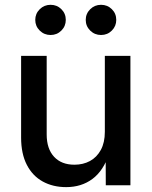

<svg xmlns="http://www.w3.org/2000/svg" viewBox="-20 -767 628 795"><path d="M253.9 7.8Q199.2 7.8 157 -15.4Q114.7 -38.6 91.1 -84.5Q67.4 -130.4 67.4 -197.3V-535.6H173.3V-210.4Q173.3 -150.9 203.9 -117.9Q234.4 -85 288.1 -85Q324.2 -85 352.5 -100.3Q380.9 -115.7 397.5 -146.2Q414.1 -176.8 414.1 -221.2V-535.6H520V0H418L417.5 -131.8H432.6Q408.2 -59.6 362.5 -25.9Q316.9 7.8 253.9 7.8ZM398.4 -622.1Q372.1 -622.1 353.5 -640.4Q335 -658.7 335 -684.6Q335 -710.4 353.5 -728.8Q372.1 -747.1 398.4 -747.1Q424.8 -747.1 443.1 -729Q461.4 -710.9 461.4 -684.6Q461.4 -658.7 443.1 -640.4Q424.8 -622.1 398.4 -622.1ZM189.5 -622.1Q163.1 -622.1 144.5 -640.4Q126 -658.7 126 -684.6Q126 -710.4 144.5 -728.8Q163.1 -747.1 189.5 -747.1Q215.8 -747.1 234.1 -729Q252.4 -710.9 252.4 -684.6Q252.4 -658.7 234.1 -640.4Q215.8 -622.1 189.5 -622.1Z"/></svg>

Font: Inter 20pt Medium
Style: Regular
Weight: 500
Version: Version 4.001;git-66647c0bb